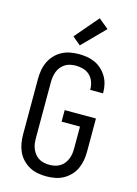

<svg xmlns="http://www.w3.org/2000/svg" viewBox="-143 -1056 812 1139"><g transform="rotate(15 262.5 -486.0)"><path d="M258 8Q232 8 205 3Q178 -2 154.5 -15Q131 -28 112 -48Q93 -68 82 -92.5Q71 -117 66.5 -143.5Q62 -170 62 -197V-538Q62 -565 66.5 -591.5Q71 -618 82.5 -642.5Q94 -667 112.5 -687Q131 -707 155 -720Q179 -733 206 -738Q233 -743 260 -743Q285 -743 310 -739Q335 -735 358 -724.5Q381 -714 400 -696.5Q419 -679 432 -657.5Q445 -636 451 -611Q457 -586 457 -561V-555H378V-559Q378 -582 370 -604.5Q362 -627 345 -643Q328 -659 305.5 -665.5Q283 -672 260 -672Q243 -672 226 -668.5Q209 -665 194.5 -656Q180 -647 169 -633.5Q158 -620 152 -604Q146 -588 143.5 -571.5Q141 -555 141 -538V-197Q141 -180 143 -163.5Q145 -147 151.5 -131Q158 -115 168.5 -101.5Q179 -88 193.5 -79Q208 -70 225 -66.5Q242 -63 258 -63Q275 -63 292 -66.5Q309 -70 323.5 -79Q338 -88 348.5 -101.5Q359 -115 365.5 -131Q372 -147 374 -163.5Q376 -180 376 -197V-329H263V-400H455V-197Q455 -170 450.5 -143.5Q446 -117 435 -92.5Q424 -68 405 -48Q386 -28 362.5 -15Q339 -2 312 3Q285 8 258 8ZM250 -794 200 -836 323 -980 384 -930Z"/></g></svg>

Font: Iosevka Pride
Style: Regular
Weight: 400
Monospace: yes
Designer: Belleve Invis
Foundry: Belleve Invis
Version: Version 30.3.1; ttfautohint (v1.8.4)